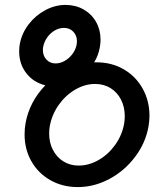

<svg xmlns="http://www.w3.org/2000/svg" viewBox="-20 -748 640 781"><path d="M80 -201Q80 -226.5 84 -247Q91.5 -290 112.2 -329.5Q133 -369 164.5 -401Q116.5 -412.5 87.2 -450Q58 -487.5 58 -538.5Q58 -555.5 60.5 -568.5Q68.5 -612.5 96.5 -649Q124.5 -685.5 164.5 -706.8Q204.5 -728 246.5 -728Q287.5 -728 320 -709.5Q352.5 -691 370.8 -658.8Q389 -626.5 389 -586.5Q389 -571.5 386 -555.5Q380 -521.5 363 -494.5H372.5Q434.5 -494.5 483.8 -465.8Q533 -437 560.5 -387.2Q588 -337.5 588 -277.5Q588 -257 584 -233Q572 -166 529.2 -109.5Q486.5 -53 424.8 -20Q363 13 296.5 13Q234.5 13 185 -15Q135.5 -43 107.8 -91.8Q80 -140.5 80 -201ZM485 -245.5Q487.5 -258.5 487.5 -276Q487.5 -313 472.2 -342.8Q457 -372.5 429.8 -389.5Q402.5 -406.5 367 -406.5Q325 -406.5 285.5 -383.2Q246 -360 218.5 -320.8Q191 -281.5 182.5 -235Q180 -222 180 -204.5Q180 -167.5 195.5 -137.8Q211 -108 238.2 -91.2Q265.5 -74.5 300 -74.5Q342 -74.5 381.8 -97.5Q421.5 -120.5 449.2 -159.8Q477 -199 485 -245.5ZM292 -568Q293 -576 293 -580Q293 -603.5 278.2 -619Q263.5 -634.5 240.5 -634.5Q220.5 -634.5 202.2 -623.8Q184 -613 171.5 -595Q159 -577 155.5 -556.5Q154.5 -552.5 154.5 -544Q154.5 -521 169 -505.5Q183.5 -490 206 -490Q225.5 -490 244 -500.8Q262.5 -511.5 275.5 -529.5Q288.5 -547.5 292 -568Z"/></svg>

Font: JuliaMono Medium
Style: Italic
Weight: 500
Italic angle: -9°
Monospace: yes
Designer: cormullion
Foundry: corm
Version: Version 0.054; ttfautohint (v1.8.4)